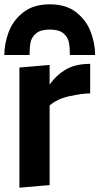

<svg xmlns="http://www.w3.org/2000/svg" viewBox="-29 -864 461 890"><path d="M61 -551 201 -563V-472Q231 -515 275.5 -541.5Q320 -568 389 -568V-431Q353 -431 294.5 -418.5Q236 -406 201 -375V-6L61 6ZM202 -844Q278 -844 325 -806.5Q372 -769 392 -715Q412 -661 412 -609H295Q295 -643 290.5 -667Q286 -691 265.5 -709Q245 -727 202 -727Q159 -727 138 -709Q117 -691 112.5 -667Q108 -643 108 -609H-9Q-9 -661 11 -715Q31 -769 78.5 -806.5Q126 -844 202 -844Z"/></svg>

Font: Francois One
Style: Regular
Weight: 400
Designer: Vernon Adams
Foundry: Vernon Adams
Version: Version 2.000